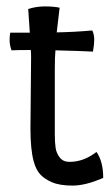

<svg xmlns="http://www.w3.org/2000/svg" viewBox="-20 -564 347 599"><path d="M75 -162Q75 -162 77 -385Q77 -400 76 -408Q34 -408 16 -407Q10 -423 10 -438.5Q10 -454 12 -462H73L68 -536Q93 -544 120.5 -544Q148 -544 166 -540L157 -463Q212 -464 268 -469Q274 -456 274 -440.5Q274 -425 270 -403Q233 -405 153 -407Q151 -387 151 -348V-145Q151 -119 153.5 -102.5Q156 -86 166.5 -72.5Q177 -59 197 -59Q241 -59 281 -90Q302 -60 302 -9Q247 15 206.5 15Q166 15 142 4.5Q118 -6 105 -20.5Q92 -35 85 -61Q75 -98 75 -162Z"/></svg>

Font: Port Lligat Slab
Style: Regular
Weight: 400
Designer: Dario Muhafara, Eduardo Rodriguez Tunni
Foundry: Tipo
Version: Version 1.002